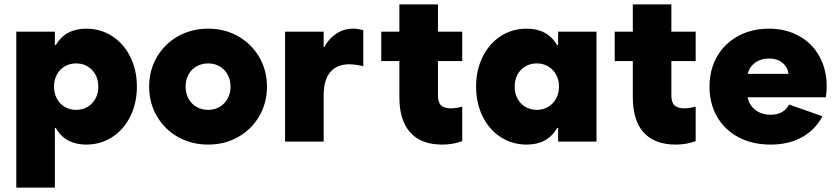

<svg xmlns="http://www.w3.org/2000/svg" viewBox="-20 -649 3837 880"><path d="M54.7 -503.9H231.4V-442.4H235.8Q279.8 -517.6 375 -517.6Q441.9 -517.6 494.9 -482.9Q547.9 -448.2 577.6 -387.7Q607.4 -327.1 607.4 -252Q607.4 -176.8 577.6 -116.2Q547.9 -55.7 494.9 -21Q441.9 13.7 375 13.7Q279.3 13.7 235.4 -62.5H231.4V210.9H54.7ZM430.7 -252Q430.7 -282.7 417.5 -306.9Q404.3 -331.1 381.3 -344.7Q358.4 -358.4 329.1 -358.4Q299.8 -358.4 276.6 -344.7Q253.4 -331.1 240.5 -306.9Q227.5 -282.7 227.5 -252Q227.5 -221.2 240.5 -197Q253.4 -172.9 276.6 -159.2Q299.8 -145.5 329.1 -145.5Q358.4 -145.5 381.3 -159.2Q404.3 -172.9 417.5 -197Q430.7 -221.2 430.7 -252Z M663.6 -252Q663.6 -326.7 699 -387.5Q734.4 -448.2 796.1 -482.9Q857.9 -517.6 934.1 -517.6Q1009.8 -517.6 1071.3 -482.9Q1132.8 -448.2 1168.2 -387.5Q1203.6 -326.7 1203.6 -252Q1203.6 -177.2 1168.2 -116.5Q1132.8 -55.7 1071.3 -21Q1009.8 13.7 934.1 13.7Q857.9 13.7 796.1 -21Q734.4 -55.7 699 -116.5Q663.6 -177.2 663.6 -252ZM1036.6 -252Q1036.6 -282.7 1023.4 -306.9Q1010.3 -331.1 986.8 -344.7Q963.4 -358.4 934.1 -358.4Q904.3 -358.4 880.6 -344.7Q856.9 -331.1 843.8 -306.9Q830.6 -282.7 830.6 -252Q830.6 -221.2 843.8 -197Q856.9 -172.9 880.6 -159.2Q904.3 -145.5 934.1 -145.5Q963.4 -145.5 986.8 -159.2Q1010.3 -172.9 1023.4 -197Q1036.6 -221.2 1036.6 -252Z M1286.6 -503.9H1463.4V-433.6H1466.8Q1487.8 -473.1 1522 -495.4Q1556.2 -517.6 1599.1 -517.6Q1620.1 -517.6 1645 -510.7V-345.7Q1612.8 -353.5 1581.5 -354.5Q1522.9 -354 1493.2 -317.9Q1463.4 -281.7 1463.4 -210.9V0H1286.6Z M1727.5 -503.9H1810.5V-628.9H1987.3V-503.9H2098.6V-369.1H1987.3V-213.9Q1986.8 -181.2 2000.7 -167Q2014.6 -152.8 2046.9 -152.3Q2073.7 -153.3 2098.6 -160.2V-2Q2055.7 13.7 2006.8 13.7Q1910.6 13.7 1860.6 -41.5Q1810.5 -96.7 1810.5 -203.1V-369.1H1727.5Z M2542 -252Q2542 -282.7 2528.8 -306.9Q2515.6 -331.1 2492.4 -344.7Q2469.2 -358.4 2440.4 -358.4Q2411.1 -358.4 2387.9 -344.7Q2364.7 -331.1 2351.8 -306.9Q2338.9 -282.7 2338.9 -252Q2338.9 -221.2 2351.8 -197Q2364.7 -172.9 2387.9 -159.2Q2411.1 -145.5 2440.4 -145.5Q2469.2 -145.5 2492.4 -159.2Q2515.6 -172.9 2528.8 -197Q2542 -221.2 2542 -252ZM2538.1 0V-62.5H2533.7Q2489.7 13.7 2394.5 13.7Q2327.1 13.7 2274.2 -21Q2221.2 -55.7 2191.7 -116.2Q2162.1 -176.8 2162.1 -252Q2162.1 -327.1 2191.7 -387.7Q2221.2 -448.2 2274.2 -482.9Q2327.1 -517.6 2394.5 -517.6Q2489.3 -517.6 2533.2 -442.4H2538.1V-503.9H2713.9V0Z M2797.4 -503.9H2880.4V-628.9H3057.1V-503.9H3168.5V-369.1H3057.1V-213.9Q3056.6 -181.2 3070.6 -167Q3084.5 -152.8 3116.7 -152.3Q3143.6 -153.3 3168.5 -160.2V-2Q3125.5 13.7 3076.7 13.7Q2980.5 13.7 2930.4 -41.5Q2880.4 -96.7 2880.4 -203.1V-369.1H2797.4Z M3231.9 -252Q3231.9 -330.1 3266.8 -390.4Q3301.8 -450.7 3363.8 -484.1Q3425.8 -517.6 3504.4 -517.6Q3582 -517.6 3642.3 -484.1Q3702.6 -450.7 3735.8 -390.4Q3769 -330.1 3769 -252Q3769 -229 3765.1 -203.1H3406.7Q3413.6 -166.5 3442.4 -144.8Q3471.2 -123 3512.2 -123Q3542.5 -123 3564 -135.3Q3585.4 -147.5 3596.2 -169.9L3749.5 -116.2Q3717.8 -55.2 3657 -20.8Q3596.2 13.7 3512.2 13.7Q3428.2 13.7 3364.7 -20Q3301.3 -53.7 3266.6 -114Q3231.9 -174.3 3231.9 -252ZM3593.8 -310.5Q3590.3 -341.3 3566.2 -361.1Q3542 -380.9 3504.4 -380.9Q3467.3 -380.9 3441.2 -361.8Q3415 -342.8 3407.2 -310.5Z"/></svg>

Font: Wanted Sans Black
Style: Regular
Weight: 900
Designer: Original Design by Kil Hyung-jin and Kang Hanbin, Wanted Lab, Inc; Hangeul from Source Han Sans by Jang Soo-young and Ka
Foundry: Wanted Lab, Inc.
Version: Version 1.003